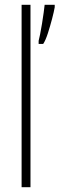

<svg xmlns="http://www.w3.org/2000/svg" viewBox="-20 -780 248 800"><path d="M107 0H70V-760H107ZM208 -750Q205 -732 197 -701.5Q189 -671 179.5 -641.5Q170 -612 160 -597H141V-610Q143 -617 147 -636.5Q151 -656 155 -681Q159 -706 162 -727.5Q165 -749 166 -760H208Z"/></svg>

Font: Noto Sans Lao Looped ExtraCondensed ExtraLight
Style: Regular
Weight: 200
Width: 2
Designer: Mark Frömberg, Ben Mitchell
Foundry: The Fontpad Ltd
Version: Version 1.002; ttfautohint (v1.8.4.7-5d5b)